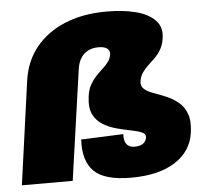

<svg xmlns="http://www.w3.org/2000/svg" viewBox="-54 -827 946 892"><g transform="rotate(-5 419.0 -380.5)"><path d="M522 9Q398 9 349 -40Q300 -89 306 -188L503 -196Q501 -165 513 -149Q525 -133 551 -133Q574 -133 589 -142.5Q604 -152 607 -171Q609 -188 590 -196Q571 -204 540 -210Q509 -216 475 -225Q441 -234 411.5 -251.5Q382 -269 366.5 -300.5Q351 -332 358 -384Q362 -416 374.5 -438Q387 -460 402.5 -476.5Q418 -493 433.5 -507Q449 -521 460 -535.5Q471 -550 474 -569Q477 -588 463.5 -598Q450 -608 423 -608Q395 -608 374 -597Q353 -586 340 -565Q327 -544 323 -513L250 0H13L80 -484Q93 -573 144.5 -636.5Q196 -700 280 -735Q364 -770 475 -770Q552 -770 610.5 -755Q669 -740 700.5 -707.5Q732 -675 724 -624Q720 -595 708 -573.5Q696 -552 679.5 -536Q663 -520 647 -505Q631 -490 619.5 -473.5Q608 -457 604 -434Q601 -410 617 -396.5Q633 -383 660 -373.5Q687 -364 717 -351.5Q747 -339 772.5 -318.5Q798 -298 811 -263.5Q824 -229 816 -174Q804 -89 727.5 -40Q651 9 522 9Z"/></g></svg>

Font: Pathway Extreme SemiCondensed Black
Style: Italic
Weight: 900
Width: 4
Italic angle: -8°
Version: Version 1.001;gftools[0.9.26]